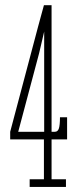

<svg xmlns="http://www.w3.org/2000/svg" viewBox="-20 -734 314 754"><path d="M96.5 0V-30H152.5V-186.5H20V-216.5L130 -631Q135.5 -650.5 141.2 -672.2Q147 -694 152.5 -713.5H182.5V-216.5H195.5Q207 -216.5 211.2 -229.5Q215.5 -242.5 215.5 -273.5H243.5V-186.5H182.5V-30H239V0ZM51 -214.5 50 -216.5H153.5V-610L133.5 -524.5Z"/></svg>

Font: Imbue Thin 10pt Thin
Style: Regular
Weight: 250
Version: Version 1.102